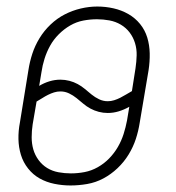

<svg xmlns="http://www.w3.org/2000/svg" viewBox="-20 -560 540 588"><path d="M196 8Q171 8 146.5 3Q122 -2 101.5 -13.5Q81 -25 66 -44Q51 -63 44 -86Q37 -109 36.5 -134Q36 -159 41 -185L67 -345Q71 -371 79 -395.5Q87 -420 101 -443Q115 -466 135 -485Q155 -504 178.5 -516Q202 -528 227.5 -534Q253 -540 278 -540Q303 -540 327.5 -534.5Q352 -529 373 -517Q394 -505 409 -486.5Q424 -468 431 -445Q438 -422 438.5 -396.5Q439 -371 435 -345L408 -185Q404 -159 396 -134.5Q388 -110 374 -87Q360 -64 340 -45Q320 -26 296.5 -13.5Q273 -1 247 3.5Q221 8 196 8ZM310 -250Q320 -250 329.5 -253Q339 -256 348 -260.5Q357 -265 366 -270.5Q375 -276 384 -281L395 -351Q398 -371 398.5 -390.5Q399 -410 393.5 -428Q388 -446 377 -460.5Q366 -475 350 -484.5Q334 -494 315 -497.5Q296 -501 277 -501Q256 -501 235 -497Q214 -493 195 -482Q176 -471 160 -455Q144 -439 133.5 -420Q123 -401 116.5 -380.5Q110 -360 107 -339L100 -297Q115 -306 131.5 -311Q148 -316 165 -316Q179 -316 192.5 -312.5Q206 -309 218 -302.5Q230 -296 240 -287.5Q250 -279 260.5 -270.5Q271 -262 283.5 -256Q296 -250 310 -250ZM197 -29Q197 -29 197 -29Q197 -29 197 -29Q218 -29 239 -33Q260 -37 279.5 -48Q299 -59 314.5 -75Q330 -91 341 -110Q352 -129 358.5 -149.5Q365 -170 369 -191L376 -233Q360 -224 343.5 -219Q327 -214 310 -214Q296 -214 282.5 -217.5Q269 -221 257 -227.5Q245 -234 235 -242.5Q225 -251 214.5 -259.5Q204 -268 191.5 -274Q179 -280 165 -280Q155 -280 145.5 -277Q136 -274 127 -269.5Q118 -265 109.5 -259.5Q101 -254 92 -249L80 -179Q77 -159 77 -139.5Q77 -120 82 -102.5Q87 -85 98 -70Q109 -55 124.5 -45.5Q140 -36 159 -32.5Q178 -29 197 -29Z"/></svg>

Font: Iosevka Curly Slab XLtObl
Style: Regular
Weight: 200
Italic angle: -9°
Monospace: yes
Designer: Belleve Invis
Foundry: Belleve Invis
Version: Version 11.1.0; ttfautohint (v1.8.3)